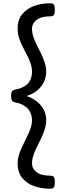

<svg xmlns="http://www.w3.org/2000/svg" viewBox="-20 -1081 409 1176"><path d="M289 -1061Q304 -1061 310 -1052.5Q316 -1044 316 -1021Q316 -999 310 -990Q304 -981 289 -981Q251 -981 226 -971Q201 -961 188.5 -943.5Q176 -926 176 -905Q176 -880 184.5 -855Q193 -830 206 -804Q219 -778 232 -751.5Q245 -725 254 -697.5Q263 -670 263 -641Q263 -608 248.5 -578Q234 -548 206.5 -526Q179 -504 142 -493Q179 -481 206.5 -459Q234 -437 248.5 -408Q263 -379 263 -345Q263 -321 256.5 -297.5Q250 -274 240 -251.5Q230 -229 219 -207Q208 -185 198 -163.5Q188 -142 182 -121.5Q176 -101 176 -80Q176 -48 204 -26.5Q232 -5 289 -5Q304 -5 310 3.5Q316 12 316 35Q316 57 310 66Q304 75 289 75Q233 75 187.5 58.5Q142 42 115 7.5Q88 -27 88 -79Q88 -103 94.5 -126.5Q101 -150 111 -172Q121 -194 132 -216Q143 -238 153 -260Q163 -282 169.5 -302.5Q176 -323 176 -345Q176 -372 165 -394Q154 -416 131.5 -431.5Q109 -447 76 -453Q61 -456 54.5 -463.5Q48 -471 48 -493Q48 -516 54.5 -523Q61 -530 76 -533Q109 -539 131.5 -553.5Q154 -568 165 -590.5Q176 -613 176 -641Q176 -667 167.5 -692Q159 -717 145.5 -743Q132 -769 118.5 -795.5Q105 -822 96.5 -849.5Q88 -877 88 -907Q88 -959 115 -993Q142 -1027 187.5 -1044Q233 -1061 289 -1061Z"/></svg>

Font: Playwrite PL
Style: Regular
Weight: 400
Designer: Veronika Burian, José Scaglione
Foundry: TypeTogether
Version: Version 1.002